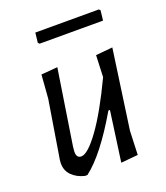

<svg xmlns="http://www.w3.org/2000/svg" viewBox="-121 -716 696 805"><g transform="rotate(-20 227.5 -314.0)"><path d="M413 -632 419 -627 414 -582H131L125 -588L130 -632ZM167 -464 115 -129 113 -108Q112 -78 134 -78Q163 -78 216 -151Q269 -224 333 -359L337 -456L412 -463L362 -109L358 -3L282 4L313 -220H306Q211 -57 131 4H120Q86 -4 64 -26Q42 -48 43 -82L44 -95L86 -353L94 -458Z"/></g></svg>

Font: Alegreya Sans
Style: Italic
Weight: 400
Italic angle: -7°
Designer: Juan Pablo del Peral
Foundry: Huerta Tipografica
Version: Version 2.007